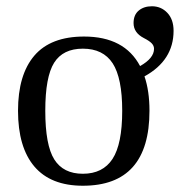

<svg xmlns="http://www.w3.org/2000/svg" viewBox="-20 -589 580 619"><path d="M539.6 -489.7Q539.6 -394.5 445.8 -342.8Q461.9 -295.9 461.9 -231.9Q461.9 9.8 247.1 9.8Q143.6 9.8 90.8 -52.2Q38.1 -114.3 38.1 -231.9Q38.1 -348.1 90.8 -409.7Q143.6 -471.2 251 -471.2Q381.3 -471.2 431.6 -376Q476.6 -401.4 476.6 -431.6Q476.6 -441.4 469.2 -449.2Q461.9 -457 443.8 -466.3Q410.6 -483.4 410.6 -514.6Q410.6 -541 427.2 -554.9Q443.8 -568.8 469.7 -568.8Q499.5 -568.8 519.5 -547.6Q539.6 -526.4 539.6 -489.7ZM374 -231.9Q374 -337.4 343.3 -384.8Q312.5 -432.1 247.1 -432.1Q183.1 -432.1 154.5 -386.7Q126 -341.3 126 -231.9Q126 -121.1 155 -75Q184.1 -28.8 247.1 -28.8Q311.5 -28.8 342.8 -76.7Q374 -124.5 374 -231.9Z"/></svg>

Font: Times New Roman
Style: Regular
Weight: 400
Designer: Steve Matteson
Foundry: Ascender Corporation
Version: Version 2.00.3